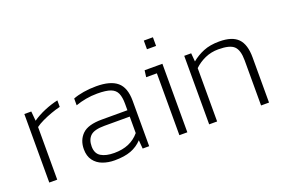

<svg xmlns="http://www.w3.org/2000/svg" viewBox="-89 -947 1844 1248"><g transform="rotate(-20 832.5 -323.5)"><path d="M75 0V-474H123L129 -408Q166 -434 213.5 -454Q261 -474 307 -484V-439Q278 -432 244.5 -420Q211 -408 180.5 -393.5Q150 -379 130 -364V0Z M525 10Q480 10 442.5 -4Q405 -18 382.5 -48.5Q360 -79 360 -126Q360 -189 400 -228.5Q440 -268 536 -268H713V-313Q713 -358 701 -385.5Q689 -413 657.5 -425Q626 -437 565 -437Q524 -437 486 -430Q448 -423 414 -411V-458Q445 -470 486.5 -477Q528 -484 575 -484Q673 -484 719.5 -444.5Q766 -405 766 -314V0H721L716 -59Q683 -24 638 -7Q593 10 525 10ZM539 -36Q596 -36 639 -54.5Q682 -73 713 -110V-224H538Q468 -224 441 -199Q414 -174 414 -126Q414 -77 447.5 -56.5Q481 -36 539 -36Z M968 -597V-657H1031V-597ZM975 0V-428H901L907 -474H1030V0Z M1181 0V-474H1229L1234 -416Q1270 -446 1316 -465Q1362 -484 1426 -484Q1515 -484 1555 -443Q1595 -402 1595 -313V0H1540V-312Q1540 -382 1511.5 -410Q1483 -438 1403 -438Q1353 -438 1310.5 -419Q1268 -400 1236 -369V0Z"/></g></svg>

Font: Kanit ExtraLight
Style: Regular
Weight: 275
Designer: Katatrad Team
Foundry: CadsonDemak
Version: Version 2.000; ttfautohint (v1.8.3)